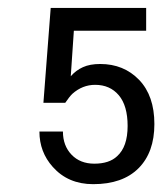

<svg xmlns="http://www.w3.org/2000/svg" viewBox="-20 -468 414 490"><path d="M374 -151.4Q374 -223.6 335 -264.2Q295.9 -304.7 235.8 -304.7Q209.5 -304.7 191.7 -296.6Q173.8 -288.6 160.6 -273.4L168.5 -389.6H353V-447.8H109.4L90.8 -205.6H146.5Q151.9 -213.4 156.2 -219Q160.6 -224.6 164.6 -228.5Q190.4 -251.5 222.7 -251.5Q260.7 -251.5 283.2 -224.9Q305.7 -198.2 305.7 -146.5Q305.7 -93.3 278.8 -69.3Q258.8 -50.3 220.7 -50.3Q184.6 -50.3 162.6 -73.2Q140.6 -96.2 140.6 -132.3H80.6Q80.6 -80.1 114.7 -42Q153.8 2 217.8 2Q293 2 333.5 -38.6Q374 -79.1 374 -151.4Z"/></svg>

Font: ML-NILA01_NewLipi
Style: Regular
Weight: 400
Designer: CLT@C-DIT
Version: Version ML-NILA01_NewLipi 2.